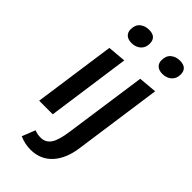

<svg xmlns="http://www.w3.org/2000/svg" viewBox="-305 -828 1139 1139"><g transform="rotate(45 265.0 -258.5)"><path d="M160 0 234 -526 119 -516 46 0ZM191 -629Q226 -629 248.5 -649Q271 -669 271 -703Q271 -759 210 -759Q176 -759 153 -740Q130 -721 130 -683Q130 -658 146 -643.5Q162 -629 191 -629ZM214 242Q298 242 350 184.5Q402 127 415 27L493 -526L378 -516L305 -3Q294 81 271 115Q248 149 207 149Q179 149 155 139L122 222Q167 242 214 242ZM450 -629Q485 -629 507.5 -649Q530 -669 530 -703Q530 -759 469 -759Q435 -759 412 -740Q389 -721 389 -683Q389 -658 405 -643.5Q421 -629 450 -629Z"/></g></svg>

Font: Brisa Sans Medium
Style: Italic
Weight: 600
Italic angle: -8°
Designer: Dalton Maag Ltd
Foundry: Dalton Maag Ltd
Version: Version 1.101;July 10, 2019;FontCreator 11.5.0.2425 64-bit